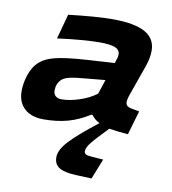

<svg xmlns="http://www.w3.org/2000/svg" viewBox="-81 -561 777 866"><g transform="rotate(10 307.0 -128.0)"><path d="M223 167Q223 134 260 93.5Q297 53 388 -18Q376 -24 367 -31.5Q358 -39 351 -49H345Q296 -18 246.5 -4.5Q197 9 136 9Q80 9 48.5 -20Q17 -49 17 -99Q17 -137 29.5 -174Q42 -211 63 -232Q90 -259 137.5 -271Q185 -283 279 -289L409 -297Q416 -317 417.5 -324Q419 -331 419 -338Q419 -359 397 -368Q375 -377 325 -377Q293 -377 242.5 -373Q192 -369 133 -361L164 -475Q224 -482 275.5 -486Q327 -490 365 -490Q466 -490 514.5 -463Q563 -436 563 -380Q563 -364 559.5 -345Q556 -326 548 -304L504 -180Q497 -161 494.5 -150.5Q492 -140 492 -133Q492 -122 499 -116Q506 -110 524 -107L555 -101L523 9Q498 7 475.5 4.5Q453 2 436 -1Q381 56 363 79Q345 102 345 118Q345 127 352.5 131.5Q360 136 379 137L433 141L396 234L324 231Q271 229 247 214Q223 199 223 167ZM163 -127Q163 -112 173 -103Q183 -94 200 -94Q237 -94 282.5 -109Q328 -124 359 -148L381 -214L296 -206Q245 -202 219.5 -196Q194 -190 183 -179Q173 -169 168 -156.5Q163 -144 163 -127Z"/></g></svg>

Font: Intel One Mono
Style: Bold Italic
Weight: 700
Italic angle: -16°
Monospace: yes
Designer: Fred Shallcrass
Foundry: Frere-Jones Type LLC
Version: Version 1.400;hotconv 1.1.0;makeotfexe 2.6.0;FJTRelease1.4